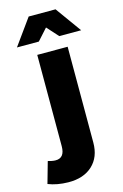

<svg xmlns="http://www.w3.org/2000/svg" viewBox="-205 -823 693 1085"><g transform="rotate(-15 141.5 -280.5)"><path d="M-27.6 54.7Q-17.3 57.6 -6.9 59.8Q3.4 62 14.3 62.4Q70.3 64.4 70.3 -5.9V-540.1H248.1V20.4Q248.1 105.1 196 153.5Q143.9 201.9 54.3 200.9Q-11.7 200 -62.9 179.6ZM79.6 -762.1H236.7L346 -610.4H218L112.1 -727.9H204.1L98.3 -610.4H-29.7Z"/></g></svg>

Font: Alexandria
Style: Regular
Weight: 400
Designer: Mohamed Gaber
Foundry: Kief Type Foundry
Version: Version 5.100